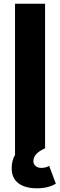

<svg xmlns="http://www.w3.org/2000/svg" viewBox="-20 -800 323 1035"><path d="M160 69Q160 85 172 95Q184 105 203 105Q227 105 245 94L281 190Q241 215 178 215Q115 215 79 187.5Q43 160 43 107Q43 66 61 35V-780H223V0H222Q160 27 160 69Z"/></svg>

Font: Cooper Hewitt
Style: Bold
Weight: 711
Designer: Village Type and Design LLC
Foundry: Cooper Hewitt Smithsonian Design Museum
Version: 1.000